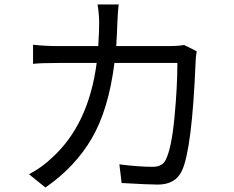

<svg xmlns="http://www.w3.org/2000/svg" viewBox="-20 -807 1040 854"><path d="M508 -787Q504 -758 502 -705Q501 -667 497 -602H735Q771 -602 799 -607L855 -579Q850 -551 850 -530Q834 -143 789 -47Q760 14 682 14Q642 14 521 7L511 -76Q596 -65 660 -65Q703 -65 718 -98Q743 -149 756 -284.5Q769 -420 769 -527H489Q463 -320 388.5 -192Q314 -64 182 27L109 -32Q168 -63 212 -106Q374 -253 410 -527H242Q162 -527 127 -523V-608Q180 -602 241 -602H417Q421 -666 421 -704Q421 -745 414 -787Z"/></svg>

Font: Noto Sans SC
Style: Regular
Weight: 400
Designer: Ryoko NISHIZUKA  (kana, bopomofo & ideographs); Paul D. Hunt (Latin, Greek & Cyrillic); Sandoll Communications , Soo-you
Foundry: Adobe
Version: Version 2.002;hotconv 1.0.116;makeotfexe 2.5.65601